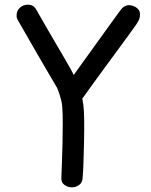

<svg xmlns="http://www.w3.org/2000/svg" viewBox="-20 -789 644 820"><path d="M287 11Q270 11 255.5 1Q241 -9 242 -30Q243 -55 244.5 -94.5Q246 -134 247 -178Q248 -222 248 -263Q248 -304 246 -331Q245 -346 241.5 -360.5Q238 -375 233.5 -388.5Q229 -402 224 -414Q224 -413 212.5 -433Q201 -453 181.5 -486Q162 -519 139.5 -558Q117 -597 95.5 -634.5Q74 -672 58 -700Q54 -706 52 -712.5Q50 -719 51 -724Q51 -744 65.5 -756.5Q80 -769 98 -769Q111 -769 120 -764Q129 -759 136 -746Q154 -714 172.5 -682Q191 -650 209.5 -618.5Q228 -587 246.5 -555.5Q265 -524 282 -494Q302 -457 316 -420.5Q330 -384 336 -341Q339 -318 339.5 -276Q340 -234 339 -186Q338 -138 336.5 -95.5Q335 -53 333 -30Q332 -9 318 1Q304 11 287 11ZM297 -352Q285 -352 275 -357.5Q265 -363 259 -372.5Q253 -382 253 -393Q253 -403 256.5 -411.5Q260 -420 266 -428Q272 -436 277 -444Q300 -476 328 -515Q356 -554 386 -595.5Q416 -637 444 -676Q472 -715 494 -745Q502 -756 511.5 -761.5Q521 -767 531 -767Q542 -767 553 -762Q564 -757 571 -748.5Q578 -740 578 -728Q578 -714 573.5 -704.5Q569 -695 561 -683Q548 -665 526 -634.5Q504 -604 477 -567.5Q450 -531 422.5 -493.5Q395 -456 372 -424Q349 -392 334 -371Q328 -361 317.5 -356.5Q307 -352 297 -352Z"/></svg>

Font: Playpen Sans
Style: Regular
Weight: 400
Designer: Laura Meseguer, Veronika Burian, José Scaglione, Kostas Bartsokas, Vera Evstafieva, Tom Grace, Yorlmar Campos
Foundry: TypeTogether
Version: Version 2.000